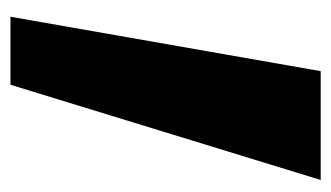

<svg xmlns="http://www.w3.org/2000/svg" viewBox="-153 -480 633 367"><g transform="rotate(-90 163.5 -296.5)"><path d="M3 0H211L315 -593H185Z"/></g></svg>

Font: Hussar Milosc
Style: Bold
Weight: 700
Foundry: Cannot Into Space Fonts
Version: Version 1.02